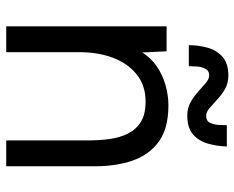

<svg xmlns="http://www.w3.org/2000/svg" viewBox="-90 -680 770 631"><g transform="rotate(90 295.5 -365.0)"><path d="M67 0V-527H149L153 -447Q171 -476 199 -495Q227 -514 260.5 -523.5Q294 -533 326 -533Q403 -533 446.5 -501Q490 -469 508.5 -414.5Q527 -360 527 -291V0H442V-268Q442 -305 437.5 -339Q433 -373 419.5 -400Q406 -427 381 -442.5Q356 -458 314 -458Q262 -458 225.5 -429Q189 -400 170.5 -351Q152 -302 152 -241V0ZM360 -595Q335 -595 316 -606Q297 -617 281.5 -631Q266 -645 253 -656Q240 -667 228 -667Q213 -667 206.5 -654.5Q200 -642 199 -626.5Q198 -611 198 -600H129Q129 -633 137.5 -662.5Q146 -692 167.5 -711Q189 -730 229 -730Q254 -730 273 -719Q292 -708 307.5 -693.5Q323 -679 336 -668Q349 -657 361 -657Q378 -657 384 -669.5Q390 -682 391 -698Q392 -714 392 -725H462Q461 -693 452.5 -663Q444 -633 422.5 -614Q401 -595 360 -595Z"/></g></svg>

Font: Onest
Style: Regular
Weight: 400
Designer: Dmitri Voloshin, Andrey Kudryavtsev
Foundry: Dmitri Voloshin, Andrey Kudryavtsev
Version: Version 1.000;gftools[0.9.33]